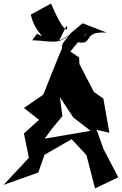

<svg xmlns="http://www.w3.org/2000/svg" viewBox="-71 -987 687 1083"><path d="M409 -142 465 76 596 13 513 -146 474 -255 546 -238 512 -431 459 -468 377 -626 375 -663 283 -725C245 -636 210 -544 173 -453L64 -378L149 -311L64 -234L92 -97L-51 56L145 -14L180 -114L333 -202L451 -75ZM223 -262 281 -332 267 -439 342 -325 440 -249 181 -205ZM304 -841C319 -814 294 -784 217 -967L103 -905C123 -802 207 -761 138 -797L111 -760C239 -756 272 -720 360 -840C262 -714 265 -742 302 -665C430 -837 461 -819 358 -751C466 -726 384 -813 531 -803L400 -854C403 -873 294 -758 264 -761Z"/></svg>

Font: Asimov Silicon
Style: Regular
Weight: 400
Designer: Google
Version: Version 2.000980; 2014